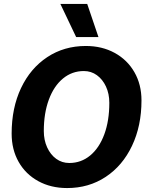

<svg xmlns="http://www.w3.org/2000/svg" viewBox="-20 -943 740 973"><path d="M39 -266Q39 -396 86.5 -496.5Q134 -597 219.5 -653.5Q305 -710 415 -710Q497 -710 561 -675Q625 -640 661 -577.5Q697 -515 697 -434Q697 -305 649 -204Q601 -103 515.5 -46.5Q430 10 320 10Q238 10 174 -25Q110 -60 74.5 -122.5Q39 -185 39 -266ZM534 -422Q534 -468 517 -504.5Q500 -541 471 -562Q442 -583 405 -583Q345 -583 299 -545Q253 -507 227.5 -438Q202 -369 202 -279Q202 -233 219 -196Q236 -159 265 -138Q294 -117 331 -117Q391 -117 437 -155Q483 -193 508.5 -262Q534 -331 534 -422ZM286 -923H422L479 -755H366Z"/></svg>

Font: Sarabun ExtraBold
Style: Italic
Weight: 800
Italic angle: -10°
Designer: Suppakit Chalermlarp | Katatrad Co.,Ltd.
Foundry: Cadson Demak Co.,Ltd.
Version: Version 1.000; ttfautohint (v1.6)